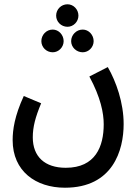

<svg xmlns="http://www.w3.org/2000/svg" viewBox="-20 -646 650 896"><path d="M295 -521C323 -521 346 -545 346 -573C346 -602 323 -626 295 -626C265 -626 242 -602 242 -573C242 -545 265 -521 295 -521ZM226 -402C254 -402 277 -426 277 -454C277 -483 254 -508 226 -508C196 -508 173 -483 173 -454C173 -426 196 -402 226 -402ZM366 -402C394 -402 417 -426 417 -454C417 -483 394 -508 366 -508C336 -508 312 -483 312 -454C312 -426 336 -402 366 -402ZM39 8C39 153 147 230 283 230C507 230 557 55 557 -67C557 -167 522 -265 483 -333L397 -289C450 -191 464 -118 464 -66C464 37 426 137 287 137C189 137 133 85 133 -5C133 -54 145 -99 172 -164L91 -198C48 -105 39 -40 39 8Z"/></svg>

Font: Noto Sans Arabic Cond Med
Style: Regular
Weight: 500
Width: 3
Designer: Monotype Design Team, Nadine Chahine, Nizar Qandah and Khaled Hosny
Foundry: Monotype Imaging Inc.
Version: Version 2.012